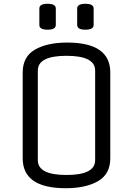

<svg xmlns="http://www.w3.org/2000/svg" viewBox="-20 -980 703 1015"><path d="M563 -597V-143Q563 -60 498.5 -22.5Q434 15 328 15Q100 15 100 -143V-597Q100 -680 164.5 -717.5Q229 -755 335 -755Q563 -755 563 -597ZM180 -607V-133Q180 -55 331.5 -55Q483 -55 483 -133V-607Q483 -685 331.5 -685Q180 -685 180 -607ZM275 -935V-848Q275 -823 231.5 -823Q188 -823 188 -848V-935Q188 -960 231.5 -960Q275 -960 275 -935ZM475 -935V-848Q475 -823 431.5 -823Q388 -823 388 -848V-935Q388 -960 431.5 -960Q475 -960 475 -935Z"/></svg>

Font: Offside
Style: Regular
Weight: 400
Designer: Eduardo Rodriguez Tunni
Foundry: Eduardo Rodriguez Tunni
Version: Version 1.001